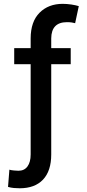

<svg xmlns="http://www.w3.org/2000/svg" viewBox="-20 -780 454 1004"><path d="M83.1 204.5Q67.1 204.5 52.4 203.1Q37.6 201.7 22 197.4L29.1 107.2Q36.9 110.1 53.1 111.5Q69.2 112.9 76.7 112.9Q107.2 112.9 123.8 90.2Q140.3 67.5 140.3 27.7V-444.2H54.3V-528.4H140.3V-579.2Q140.6 -667.3 187 -713.6Q233.3 -759.9 307.9 -759.9Q329.2 -759.9 353 -756.4Q376.8 -752.8 392 -747.9L372.9 -658.7Q365.1 -660.9 354.9 -662.5Q344.8 -664.1 330.3 -664.1Q248.6 -664.1 247.9 -579.2V-528.4H349.8V-444.2H247.9V27.7Q247.9 113.6 205.1 159.1Q162.3 204.5 83.1 204.5Z"/></svg>

Font: Linik Sans Medium
Style: Regular
Weight: 500
Designer: Rasmus Andersson (font), Cristiano Sobral (main changes)
Foundry: rsms
Version: Version 3.018;June 1, 2022;FontCreator 14.0.0.2814 64-bit; t